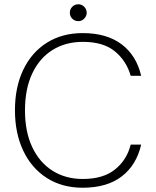

<svg xmlns="http://www.w3.org/2000/svg" viewBox="-20 -867 730 899"><path d="M367 12Q271 12 199.5 -33.5Q128 -79 89 -161Q50 -243 50 -351Q50 -459 89 -540.5Q128 -622 199.5 -667Q271 -712 367 -712Q480 -712 549.5 -659.5Q619 -607 641 -512H592Q572 -582 518 -626.5Q464 -671 368 -671Q287 -671 226 -633Q165 -595 131 -523Q97 -451 97 -350Q97 -250 131 -178Q165 -106 226 -67.5Q287 -29 368 -29Q463 -29 518.5 -73.5Q574 -118 592 -190H641Q619 -94 550 -41Q481 12 367 12ZM347 -768Q330 -768 318.5 -779.5Q307 -791 307 -807Q307 -824 318.5 -835.5Q330 -847 347 -847Q363 -847 374.5 -835Q386 -823 386 -807Q386 -792 374.5 -780Q363 -768 347 -768Z"/></svg>

Font: DM Sans 9pt ExtraLight
Style: Regular
Weight: 250
Version: Version 4.004;gftools[0.9.30]